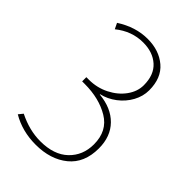

<svg xmlns="http://www.w3.org/2000/svg" viewBox="-216 -785 907 907"><g transform="rotate(45 237.5 -331.0)"><path d="M63 -646Q139 -695 219 -695Q296 -695 346 -652.5Q396 -610 396 -528Q396 -488 375.5 -450.5Q355 -413 320 -386.5Q285 -360 245 -351V-349Q328 -341 375 -293Q422 -245 422 -166Q422 -69 359.5 -18Q297 33 198 33Q108 33 37 -9L55 -31Q129 6 202 6Q293 6 342.5 -41.5Q392 -89 392 -163Q392 -252 324 -293Q256 -334 159 -334H142V-362H159Q213 -362 259.5 -385.5Q306 -409 333.5 -447Q361 -485 361 -527Q361 -596 321 -632Q281 -668 216 -668Q140 -668 77 -617Z"/></g></svg>

Font: LINE Seed Sans KR Thin
Style: Regular
Weight: 250
Designer: LINE BX Design & Sandoll Inc & Dalton Maag Ltd
Foundry: Sandoll Inc.
Version: Version 1.000